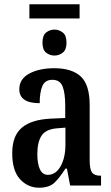

<svg xmlns="http://www.w3.org/2000/svg" viewBox="-20 -865 519 895"><path d="M117 -779V-845H351V-779ZM234 -606Q212 -606 195 -619.5Q178 -633 178 -666Q178 -700 195 -713.5Q212 -727 234 -727Q255 -727 272.5 -713.5Q290 -700 290 -666Q290 -633 272.5 -619.5Q255 -606 234 -606ZM162 10Q110 10 73.5 -29.5Q37 -69 37 -151Q37 -232 82 -270Q127 -308 218 -312L284 -315V-373Q284 -430 272 -461.5Q260 -493 224 -493Q190 -493 177.5 -464Q165 -435 165 -384Q70 -384 70 -449Q70 -497 116.5 -522Q163 -547 233 -547Q315 -547 356.5 -508.5Q398 -470 398 -375V-118Q398 -76 409 -61Q420 -46 448 -46H451V0H307L292 -79H285Q259 -38 234.5 -14Q210 10 162 10ZM203 -50Q240 -50 262.5 -90Q285 -130 285 -191V-270L247 -267Q194 -263 174 -233Q154 -203 154 -146Q154 -102 166 -76Q178 -50 203 -50Z"/></svg>

Font: Noto Serif ExtraCondensed SemiBold
Style: Regular
Weight: 600
Width: 2
Designer: Monotype Design Team
Foundry: Monotype Imaging Inc.
Version: Version 2.015; ttfautohint (v1.8.4.7-5d5b)